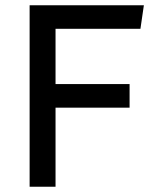

<svg xmlns="http://www.w3.org/2000/svg" viewBox="-20 -706 590 726"><path d="M511 -597H190V-388H470V-299H190V0H92V-686H524Z"/></svg>

Font: Chivo
Style: Regular
Weight: 400
Designer: Hector Gatti
Foundry: Omnibus-Type
Version: Version 1.006; ttfautohint (v1.4.1)